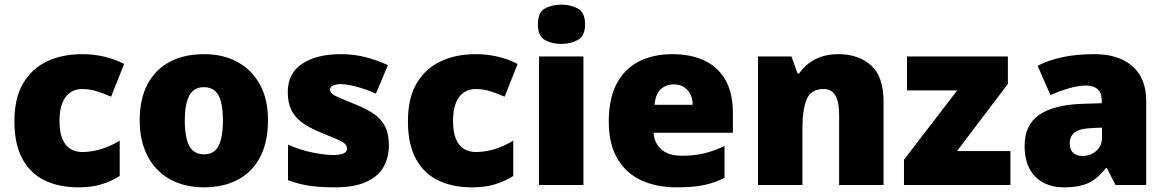

<svg xmlns="http://www.w3.org/2000/svg" viewBox="-20 -796 5015 826"><path d="M318 10Q234 10 172 -20Q110 -50 76 -113Q42 -176 42 -274Q42 -375 80 -438.5Q118 -502 183.5 -532.5Q249 -563 333 -563Q384 -563 429.5 -552Q475 -541 514 -521L458 -380Q424 -395 394.5 -404Q365 -413 333 -413Q304 -413 282 -398Q260 -383 248 -352.5Q236 -322 236 -275Q236 -227 248.5 -198Q261 -169 283 -155.5Q305 -142 334 -142Q375 -142 416.5 -155Q458 -168 495 -191V-39Q461 -17 418 -3.5Q375 10 318 10Z M1133 -278Q1133 -209 1114 -155Q1095 -101 1059 -64.5Q1023 -28 972 -9Q921 10 856 10Q796 10 745.5 -9Q695 -28 658.5 -64.5Q622 -101 601.5 -155Q581 -209 581 -278Q581 -370 614.5 -433.5Q648 -497 710 -530Q772 -563 859 -563Q939 -563 1000.5 -530Q1062 -497 1097.5 -433.5Q1133 -370 1133 -278ZM775 -278Q775 -231 783 -198Q791 -165 809.5 -148.5Q828 -132 858 -132Q888 -132 905.5 -148.5Q923 -165 931 -198Q939 -231 939 -278Q939 -325 931 -357Q923 -389 905 -405Q887 -421 857 -421Q814 -421 794.5 -385Q775 -349 775 -278Z M1653 -170Q1653 -118 1629.5 -77Q1606 -36 1554.5 -13Q1503 10 1419 10Q1360 10 1313.5 3.5Q1267 -3 1219 -21V-174Q1272 -150 1326 -139.5Q1380 -129 1411 -129Q1443 -129 1458 -136Q1473 -143 1473 -157Q1473 -169 1463 -178Q1453 -187 1427.5 -198Q1402 -209 1355 -228Q1309 -247 1278.5 -269.5Q1248 -292 1233 -323.5Q1218 -355 1218 -400Q1218 -481 1280.5 -522Q1343 -563 1446 -563Q1501 -563 1549 -551Q1597 -539 1649 -516L1597 -393Q1556 -412 1514 -423Q1472 -434 1447 -434Q1425 -434 1412.5 -428Q1400 -422 1400 -411Q1400 -401 1408.5 -393Q1417 -385 1441 -375Q1465 -365 1511 -346Q1559 -327 1590.5 -304.5Q1622 -282 1637.5 -250.5Q1653 -219 1653 -170Z M2011 10Q1927 10 1865 -20Q1803 -50 1769 -113Q1735 -176 1735 -274Q1735 -375 1773 -438.5Q1811 -502 1876.5 -532.5Q1942 -563 2026 -563Q2077 -563 2122.5 -552Q2168 -541 2207 -521L2151 -380Q2117 -395 2087.5 -404Q2058 -413 2026 -413Q1997 -413 1975 -398Q1953 -383 1941 -352.5Q1929 -322 1929 -275Q1929 -227 1941.5 -198Q1954 -169 1976 -155.5Q1998 -142 2027 -142Q2068 -142 2109.5 -155Q2151 -168 2188 -191V-39Q2154 -17 2111 -3.5Q2068 10 2011 10Z M2490 -553V0H2299V-553ZM2395 -776Q2436 -776 2466.5 -759Q2497 -742 2497 -691Q2497 -642 2466.5 -624.5Q2436 -607 2395 -607Q2353 -607 2323.5 -624.5Q2294 -642 2294 -691Q2294 -742 2323.5 -759Q2353 -776 2395 -776Z M2872 -563Q2953 -563 3011.5 -535Q3070 -507 3101.5 -451Q3133 -395 3133 -310V-225H2792Q2794 -182 2824.5 -154Q2855 -126 2913 -126Q2965 -126 3008 -136Q3051 -146 3097 -168V-31Q3057 -10 3009.5 0Q2962 10 2890 10Q2806 10 2740.5 -19.5Q2675 -49 2637 -112Q2599 -175 2599 -273Q2599 -373 2633.5 -437Q2668 -501 2729.5 -532Q2791 -563 2872 -563ZM2879 -433Q2845 -433 2822.5 -412Q2800 -391 2796 -345H2960Q2960 -370 2950.5 -389.5Q2941 -409 2923 -421Q2905 -433 2879 -433Z M3587 -563Q3673 -563 3727 -515Q3781 -467 3781 -360V0H3590V-302Q3590 -357 3574 -385Q3558 -413 3523 -413Q3469 -413 3450.5 -369Q3432 -325 3432 -242V0H3241V-553H3385L3411 -480H3418Q3436 -506 3460.5 -524.5Q3485 -543 3516.5 -553Q3548 -563 3587 -563Z M4327 0H3869V-109L4098 -407H3882V-553H4316V-435L4097 -146H4327Z M4688 -563Q4793 -563 4852 -511Q4911 -459 4911 -363V0H4779L4742 -73H4738Q4715 -44 4690.5 -25.5Q4666 -7 4634 1.5Q4602 10 4556 10Q4508 10 4470 -9.5Q4432 -29 4410 -68.5Q4388 -108 4388 -169Q4388 -258 4449.5 -301Q4511 -344 4628 -349L4720 -352V-360Q4720 -397 4702 -412.5Q4684 -428 4653 -428Q4620 -428 4580 -416.5Q4540 -405 4499 -387L4444 -513Q4492 -538 4552.5 -550.5Q4613 -563 4688 -563ZM4677 -245Q4625 -243 4603.5 -226.5Q4582 -210 4582 -180Q4582 -152 4597 -138.5Q4612 -125 4637 -125Q4672 -125 4696.5 -147Q4721 -169 4721 -204V-247Z"/></svg>

Font: Noto Sans Armenian Black
Style: Regular
Weight: 900
Version: Version 2.007